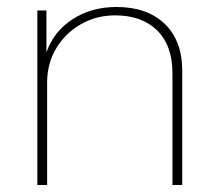

<svg xmlns="http://www.w3.org/2000/svg" viewBox="-20 -530 622 550"><path d="M502 -327V0H474V-320Q474 -400 430 -443Q386 -486 310 -486Q256 -486 211.5 -460.5Q167 -435 141 -391.5Q115 -348 115 -294V0H87V-500H113V-380Q134 -440 188 -475Q242 -510 314 -510Q401 -510 451.5 -462Q502 -414 502 -327Z"/></svg>

Font: Work Sans ExtraLight
Style: Regular
Weight: 280
Designer: Wei Huang
Foundry: Wei Huang
Version: Version 1.500